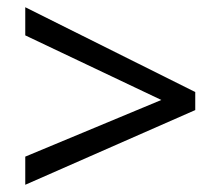

<svg xmlns="http://www.w3.org/2000/svg" viewBox="-20 -628 612 532"><path d="M50 -194 427 -351 50 -530V-608L521 -373V-323L50 -116Z"/></svg>

Font: Noto Sans Cham
Style: Regular
Weight: 400
Designer: Monotype Design Team
Foundry: Monotype Imaging Inc.
Version: Version 2.002